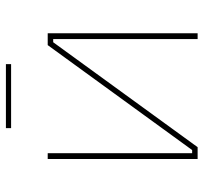

<svg xmlns="http://www.w3.org/2000/svg" viewBox="-40 -666 705 666"><g transform="rotate(-90 313.0 -332.5)"><path d="M202 -647H424V-665H202ZM95 0H136L500 -501H511V0H531V-520H490L126 -19H115V-520H95Z"/></g></svg>

Font: Fixel Display Thin
Style: Regular
Weight: 100
Designer: AlfaBravo + MacPaw
Foundry: Kyrylo Tkachov, Marchela Mozhyna, Serhii Makarenko, Maria Weinstein, Zakhar Kryvoshyya
Version: Version 1.211